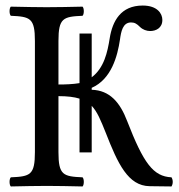

<svg xmlns="http://www.w3.org/2000/svg" viewBox="-20 -671 646 693"><path d="M311 -121V-289C331 -268 344 -236 362 -191C405 -81 442 0 520 1L599 2C605 -8 605 -21 599 -31C533 -34 498 -82 439 -234C413 -302 376 -345 311 -347V-354C382 -385 404 -468 413 -528C417 -557 423 -590 453 -590C466 -590 474 -585 485 -574C495 -564 509 -559 522 -559C543 -559 566 -570 566 -599C566 -622 548 -651 495 -651C416 -651 386 -595 376 -533C368 -483 356 -426 311 -392V-550H267V-371C244 -367 216 -366 191 -366V-523C191 -606 208 -611 278 -614C284 -620 284 -641 278 -647C234 -646 187 -645 148 -645C115 -645 66 -646 19 -647C13 -641 13 -620 19 -614C89 -611 106 -606 106 -523V-122C106 -39 89 -34 19 -31C13 -25 13 -4 19 2C64 1 113 0 149 0C185 0 233 1 278 2C284 -4 284 -25 278 -31C208 -34 191 -39 191 -122V-324C223 -324 248 -321 267 -315V-121Z"/></svg>

Font: Libertinus Math
Style: Regular
Weight: 400
Designer: Philipp H. Poll, Khaled Hosny
Foundry: Caleb Maclennan
Version: Version 7.050;RELEASE